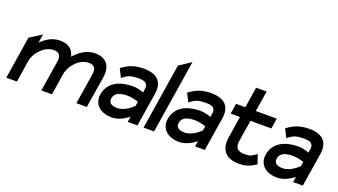

<svg xmlns="http://www.w3.org/2000/svg" viewBox="-58 -1118 2812 1596"><g transform="rotate(20 1348.5 -320.0)"><path d="M24 0H118L147 -186C155 -237 182 -277 212 -305C239 -330 276 -351 320 -351C368 -351 385 -320 377 -271L334 0H428L457 -186C461 -212 471 -236 483 -256C494 -275 508 -291 522 -305C549 -330 586 -351 630 -351C678 -351 695 -320 687 -271L644 0H736L781 -281C796 -376 753 -443 652 -443C573 -443 515 -399 470 -348C458 -407 415 -443 342 -443C273 -443 219 -409 176 -365L188 -442L83 -375Z M806 -137C792 -46 859 11 960 11C1020 11 1076 -25 1106 -48L1098 0H1184L1231 -296C1249 -407 1191 -462 1074 -462C992 -462 940 -439 891 -403L883 -397L920 -324L931 -332C970 -363 1002 -371 1060 -371C1125 -371 1147 -353 1138 -298L1134 -273C1115 -281 1079 -293 1038 -293C927 -293 824 -250 806 -137ZM903 -138C911 -189 960 -204 1024 -204C1065 -204 1104 -191 1120 -186L1114 -147C1102 -135 1041 -78 977 -78C924 -78 897 -97 903 -138Z M1238 0H1331L1434 -651L1330 -582Z M1402 -137C1388 -46 1455 11 1556 11C1616 11 1672 -25 1702 -48L1694 0H1780L1827 -296C1845 -407 1787 -462 1670 -462C1588 -462 1536 -439 1487 -403L1479 -397L1516 -324L1527 -332C1566 -363 1598 -371 1656 -371C1721 -371 1743 -353 1734 -298L1730 -273C1711 -281 1675 -293 1634 -293C1523 -293 1420 -250 1402 -137ZM1499 -138C1507 -189 1556 -204 1620 -204C1661 -204 1700 -191 1716 -186L1710 -147C1698 -135 1637 -78 1573 -78C1520 -78 1493 -97 1499 -138Z M1879 -357H1961L1930 -161C1915 -52 1969 11 2084 11C2155 11 2188 -9 2225 -32L2233 -37L2205 -118L2194 -111C2161 -89 2157 -80 2099 -80C2037 -80 2014 -110 2024 -170L2054 -357H2239L2253 -449H2068L2097 -632H2004L1975 -449H1893Z M2269 -137C2255 -46 2322 11 2423 11C2483 11 2539 -25 2569 -48L2561 0H2647L2694 -296C2712 -407 2654 -462 2537 -462C2455 -462 2403 -439 2354 -403L2346 -397L2383 -324L2394 -332C2433 -363 2465 -371 2523 -371C2588 -371 2610 -353 2601 -298L2597 -273C2578 -281 2542 -293 2501 -293C2390 -293 2287 -250 2269 -137ZM2366 -138C2374 -189 2423 -204 2487 -204C2528 -204 2567 -191 2583 -186L2577 -147C2565 -135 2504 -78 2440 -78C2387 -78 2360 -97 2366 -138Z"/></g></svg>

Font: Charger Pro
Style: ExBdObl
Weight: 400
Designer: Jasper
Foundry: Cannot Into Space Fonts
Version: Version 1.09